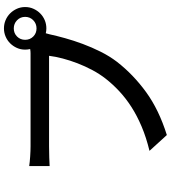

<svg xmlns="http://www.w3.org/2000/svg" viewBox="35 -878 885 996"><g transform="rotate(-90 478.0 -380.5)"><path d="M828 -634Q853 -634 870.5 -651Q888 -668 888 -693Q888 -718 870.5 -735Q853 -752 828 -752Q803 -752 786 -735Q769 -718 769 -693Q769 -668 786 -651Q803 -634 828 -634ZM681 -665Q689 -665 699.5 -665Q710 -665 721 -667Q718 -681 718 -693Q718 -716 727 -736Q736 -756 751 -771Q766 -786 786 -794.5Q806 -803 828 -803Q851 -803 871 -794.5Q891 -786 906 -771Q921 -756 930 -736Q939 -716 939 -693Q939 -670 930 -650Q921 -630 906 -615Q891 -600 871 -591.5Q851 -583 828 -583Q815 -583 803 -586L798 -568Q790 -531 777.5 -486Q765 -441 747.5 -394Q730 -347 707 -301Q684 -255 655 -217Q589 -132 497.5 -65.5Q406 1 275 42L193 -48Q263 -65 319.5 -89Q376 -113 421 -142Q466 -171 502 -204.5Q538 -238 567 -275Q592 -307 612 -344.5Q632 -382 647 -421Q662 -460 672 -498Q682 -536 686 -569H217Q186 -569 159 -568Q132 -567 114 -566V-672Q134 -669 163.5 -667Q193 -665 217 -665Z"/></g></svg>

Font: Kinto Sans Med
Style: Regular
Weight: 500
Designer: Authors: Ryoko NISHIZUKA  (kana & ideographs); Paul D. Hunt (Latin, Greek & Cyrillic); Wenlong ZHANG  (bopomofo); Sandol
Foundry: Adobe Systems Incorporated, ookami Inc.
Version: Version 0.001